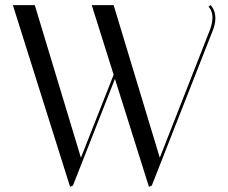

<svg xmlns="http://www.w3.org/2000/svg" viewBox="-20 -720 886 745"><path d="M421 -700H336L421 -430L294 -108L115 -700H30L252 5L263 0L426 -414L558 5L569 0L805 -600C833 -669 797 -700 797 -700L789 -694C821 -662 793 -600 793 -600L600 -108Z"/></svg>

Font: Italiana
Style: Regular
Weight: 400
Designer: Santiago Orozco
Foundry: Santiago Orozco
Version: Version 1.000;PS 001.001;hotconv 1.0.56